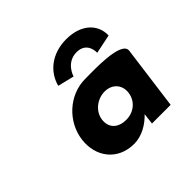

<svg xmlns="http://www.w3.org/2000/svg" viewBox="-85 -329 407 407"><g transform="rotate(-45 118.0 -125.5)"><path d="M92 -81C95 -103 116 -119 138 -119C160 -119 175 -103 172 -81C169 -59 151 -44 128 -44C103 -44 89 -59 92 -81ZM236 -143C240 -171 151 -167 128 -167C79 -167 38 -128 32 -81C26 -34 55 4 104 4C127 4 149 -9 164 -25L161 0H217ZM114 -188C114 -188 123 -220 155 -220C187 -220 185 -188 185 -188L228 -197C229 -231 202 -255 159 -255C116 -255 86 -231 77 -197Z"/></g></svg>

Font: Hussar Tani
Style: DwaKurs
Weight: 700
Foundry: Cannot Into Space Fonts
Version: Version 0.92